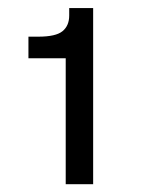

<svg xmlns="http://www.w3.org/2000/svg" viewBox="-20 -854 369 478"><path d="M50.8 -709V-762.7H75.2Q119.1 -762.7 135.7 -776.4Q152.3 -790 152.3 -815.4V-834H211.9V-395.5H143.6V-709Z"/></svg>

Font: Gothic A1 Medium
Style: Regular
Weight: 500
Designer: HanYang I&C Co.,Ltd.
Foundry: HanYang I&C Co.,Ltd.
Version: Version 2.50